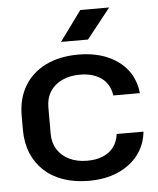

<svg xmlns="http://www.w3.org/2000/svg" viewBox="-53 -774 683 829"><g transform="rotate(-5 289.0 -360.0)"><path d="M299 9Q238 9 189 -8Q140 -25 105.5 -57Q71 -89 52.5 -134Q34 -179 34 -235V-295Q34 -370 66.5 -424.5Q99 -479 159 -508.5Q219 -538 300 -538Q372 -538 426.5 -514.5Q481 -491 513 -449Q545 -407 551 -349H436Q428 -400 392 -425.5Q356 -451 300 -451Q255 -451 221.5 -435Q188 -419 170 -390Q152 -361 152 -322V-207Q152 -169 170 -140Q188 -111 221.5 -94.5Q255 -78 300 -78Q337 -78 366 -89.5Q395 -101 413 -124Q431 -147 436 -182H552Q546 -124 512.5 -81Q479 -38 424.5 -14.5Q370 9 299 9ZM231 -599 326 -729H451L348 -599Z"/></g></svg>

Font: Hubot Sans Medium
Style: Regular
Weight: 500
Designer: Deni Anggara
Foundry: GitHub, Inc., Subsidiary of Microsoft Corporation
Version: Version 2.000